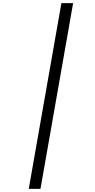

<svg xmlns="http://www.w3.org/2000/svg" viewBox="-20 -1000 603 1223"><path d="M163.1 203.1 371.1 -980H445.8L237.8 203.1Z"/></svg>

Font: Tinos
Style: Italic
Weight: 400
Italic angle: -16.333°
Designer: Steve Matteson
Foundry: Monotype Imaging Inc.
Version: Version 1.32